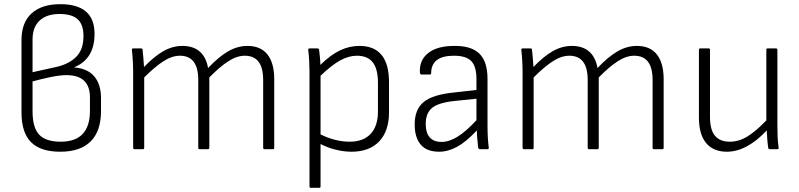

<svg xmlns="http://www.w3.org/2000/svg" viewBox="-20 -715 3829 920"><path d="M269 12Q174 12 128.5 -34Q83 -80 83 -176V-523Q83 -607 131.5 -651Q180 -695 269 -695Q433 -695 433 -553Q433 -432 336 -393V-392Q402 -386 433 -347.5Q464 -309 464 -245V-183Q464 -87 414.5 -37.5Q365 12 269 12ZM136 -369 249 -394Q311 -408 345.5 -443Q380 -478 380 -542Q380 -597 352.5 -622.5Q325 -648 265 -648Q204 -648 170 -616.5Q136 -585 136 -526ZM271 -36Q411 -36 411 -184V-248Q411 -355 298 -355Q268 -355 224 -346Q180 -337 136 -325V-181Q136 -104 167.5 -70Q199 -36 271 -36Z M625 0Q618 0 618 -7V-367Q618 -394 616.5 -422Q615 -450 612 -476Q611 -483 619 -483H656Q662 -483 663 -478Q665 -458 667 -437.5Q669 -417 670 -394Q719 -445 763 -470Q807 -495 854 -495Q906 -495 937 -468Q968 -441 977 -389Q1028 -443 1073 -469Q1118 -495 1166 -495Q1229 -495 1261.5 -454Q1294 -413 1294 -336V-7Q1294 0 1288 0H1248Q1241 0 1241 -7V-332Q1241 -448 1153 -448Q1115 -448 1074 -421.5Q1033 -395 983 -344V-7Q983 0 976 0H937Q930 0 930 -7V-332Q930 -448 842 -448Q804 -448 763 -421.5Q722 -395 671 -344V-7Q671 0 665 0Z M1470 185Q1463 185 1463 178V-372Q1463 -395 1461.5 -423Q1460 -451 1457 -476Q1456 -483 1464 -483H1501Q1508 -483 1509 -477Q1511 -461 1513 -440.5Q1515 -420 1515 -404Q1564 -452 1609 -473.5Q1654 -495 1702 -495Q1844 -495 1844 -321V-176Q1844 -87 1797 -37.5Q1750 12 1664 12Q1629 12 1589.5 2.5Q1550 -7 1516 -25V178Q1516 185 1510 185ZM1690 -448Q1651 -448 1610 -425.5Q1569 -403 1516 -352V-71Q1550 -54 1585.5 -45Q1621 -36 1655 -36Q1721 -36 1756 -73.5Q1791 -111 1791 -181V-318Q1791 -385 1766 -416.5Q1741 -448 1690 -448Z M2084 12Q2025 12 1996 -22Q1967 -56 1967 -119Q1967 -191 2010.5 -226.5Q2054 -262 2157 -272L2263 -284V-336Q2263 -396 2238.5 -422Q2214 -448 2155 -448Q2046 -448 2046 -364Q2046 -358 2039 -358H1999Q1993 -358 1992 -369Q1989 -427 2032 -461Q2075 -495 2157 -495Q2238 -496 2277 -458Q2316 -420 2316 -337V-116Q2316 -84 2317.5 -57Q2319 -30 2322 -7Q2323 0 2315 0H2279Q2273 0 2271 -9Q2270 -23 2267.5 -45.5Q2265 -68 2265 -90Q2213 -35 2170 -11.5Q2127 12 2084 12ZM2020 -122Q2020 -35 2096 -35Q2132 -35 2172.5 -60Q2213 -85 2263 -139V-242L2156 -231Q2081 -223 2050.5 -198Q2020 -173 2020 -122Z M2491 0Q2484 0 2484 -7V-367Q2484 -394 2482.5 -422Q2481 -450 2478 -476Q2477 -483 2485 -483H2522Q2528 -483 2529 -478Q2531 -458 2533 -437.5Q2535 -417 2536 -394Q2585 -445 2629 -470Q2673 -495 2720 -495Q2772 -495 2803 -468Q2834 -441 2843 -389Q2894 -443 2939 -469Q2984 -495 3032 -495Q3095 -495 3127.5 -454Q3160 -413 3160 -336V-7Q3160 0 3154 0H3114Q3107 0 3107 -7V-332Q3107 -448 3019 -448Q2981 -448 2940 -421.5Q2899 -395 2849 -344V-7Q2849 0 2842 0H2803Q2796 0 2796 -7V-332Q2796 -448 2708 -448Q2670 -448 2629 -421.5Q2588 -395 2537 -344V-7Q2537 0 2531 0Z M3463 12Q3398 12 3363.5 -29.5Q3329 -71 3329 -152V-477Q3329 -483 3336 -483H3376Q3382 -483 3382 -477V-155Q3382 -94 3405.5 -65Q3429 -36 3477 -36Q3521 -36 3562 -61.5Q3603 -87 3652 -138V-477Q3652 -483 3658 -483H3698Q3705 -483 3705 -477V-116Q3705 -89 3706 -61.5Q3707 -34 3711 -7Q3712 0 3703 0H3669Q3662 0 3661 -7Q3658 -27 3656.5 -47.5Q3655 -68 3654 -90Q3558 12 3463 12Z"/></svg>

Font: Sofia Sans Light
Style: Regular
Weight: 300
Designer: Botio Nikoltchev, Ani Petrova
Foundry: lettersoup
Version: Version 4.100; ttfautohint (v1.8.3)